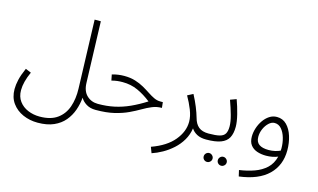

<svg xmlns="http://www.w3.org/2000/svg" viewBox="-106 -1035 2625 1587"><g transform="rotate(15 1207.0 -241.5)"><path d="M40 11Q40 -25 50 -69Q60 -113 87 -174L135 -154Q94 -63 94 6Q94 62 122.5 100.5Q151 139 197.5 158.5Q244 178 298 178Q392 178 448.5 137.5Q505 97 529 27.5Q553 -42 550 -129L531 -714H584L601 -191Q603 -121 641.5 -84.5Q680 -48 737 -48Q751 -48 757 -40.5Q763 -33 763 -23Q763 -13 753.5 -4Q744 5 731 5Q684 5 651 -15.5Q618 -36 602 -65Q597 -9 578.5 43.5Q560 96 524.5 138.5Q489 181 432.5 206Q376 231 295 231Q227 231 169 205.5Q111 180 75.5 131Q40 82 40 11Z M731 5 738 -48Q812 -48 877 -62Q942 -76 1005 -104.5Q1068 -133 1136 -176Q1079 -221 1019.5 -248Q960 -275 889 -275Q864 -275 843 -272.5Q822 -270 795 -263L785 -313Q836 -328 889 -328Q942 -328 983.5 -315Q1025 -302 1058.5 -283Q1092 -264 1120.5 -245Q1149 -226 1175.5 -213.5Q1202 -201 1229 -201H1252L1257 -153Q1213 -153 1174.5 -137Q1136 -121 1096 -97.5Q1056 -74 1006 -50.5Q956 -27 889.5 -11Q823 5 731 5Z M1271 231 1252 181Q1378 136 1441 60Q1504 -16 1504 -100Q1504 -147 1482.5 -201Q1461 -255 1431 -307L1479 -332Q1506 -281 1525 -234Q1544 -187 1555 -148Q1568 -98 1598.5 -73Q1629 -48 1683 -48Q1696 -48 1702 -40.5Q1708 -33 1708 -23Q1708 -13 1699 -4Q1690 5 1676 5Q1629 5 1597.5 -12Q1566 -29 1549 -56Q1541 -1 1513.5 46Q1486 93 1445.5 129.5Q1405 166 1359.5 191.5Q1314 217 1271 231Z M1853 182Q1837 182 1826 171Q1815 160 1815 144Q1815 129 1826 117.5Q1837 106 1853 106Q1868 106 1879.5 117.5Q1891 129 1891 144Q1891 160 1879.5 171Q1868 182 1853 182ZM1732 182Q1716 182 1705 171Q1694 160 1694 144Q1694 129 1705 117.5Q1716 106 1732 106Q1747 106 1758.5 117.5Q1770 129 1770 144Q1770 160 1758.5 171Q1747 182 1732 182Z M1676 5 1683 -48Q1745 -48 1778 -56.5Q1811 -65 1824 -87Q1837 -109 1837 -149Q1837 -189 1821.5 -245Q1806 -301 1783 -364L1835 -383Q1856 -326 1871.5 -264Q1887 -202 1887 -160Q1887 -102 1867.5 -66Q1848 -30 1802 -12.5Q1756 5 1676 5Z M2017 230 2005 178Q2075 168 2133.5 147Q2192 126 2233 88Q2274 50 2290 -13Q2269 -4 2243 1Q2217 6 2189 6Q2147 6 2112 -6Q2077 -18 2056.5 -45Q2036 -72 2036 -117Q2036 -153 2048 -190Q2060 -227 2081.5 -258Q2103 -289 2132 -308Q2161 -327 2196 -327Q2246 -327 2280 -292.5Q2314 -258 2331.5 -202Q2349 -146 2349 -82Q2349 46 2265.5 127.5Q2182 209 2017 230ZM2088 -129Q2088 -85 2116 -65Q2144 -45 2198 -45Q2226 -45 2252 -51Q2278 -57 2297 -66Q2298 -76 2298 -86Q2298 -132 2285.5 -175Q2273 -218 2249 -246Q2225 -274 2190 -274Q2164 -274 2140.5 -252Q2117 -230 2102.5 -197Q2088 -164 2088 -129Z"/></g></svg>

Font: Noto Sans Arabic Light
Style: Regular
Weight: 300
Designer: Monotype Design Team, Nadine Chahine, Nizar Qandah and Khaled Hosny
Foundry: Monotype Imaging Inc.
Version: Version 2.012; ttfautohint (v1.8.4.7-5d5b)